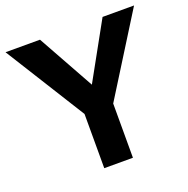

<svg xmlns="http://www.w3.org/2000/svg" viewBox="-122 -778 876 893"><g transform="rotate(-20 316.0 -332.0)"><path d="M323.8 -384.7 168.6 -663.8H-2L245.1 -268.3V0H387V-268.3L634.1 -663.8H478.3Z"/></g></svg>

Font: Diatome Awesome Bold
Style: Regular
Weight: 400
Designer: 15.100.17
Foundry: 15.100.17
Version: Version 1.010;Fontself Maker 3.5.8